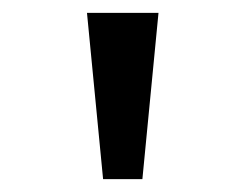

<svg xmlns="http://www.w3.org/2000/svg" viewBox="-20 -749 366 298"><path d="M140 -471 115 -729H226L201 -471Z"/></svg>

Font: lkannada05
Style: Book
Weight: 400
Designer: Jelle Bosma - Monotype Design Team
Foundry: Monotype Imaging Inc.
Version: Version 2.003